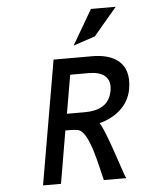

<svg xmlns="http://www.w3.org/2000/svg" viewBox="-55 -848 740 895"><g transform="rotate(-5 314.5 -400.0)"><path d="M411 -671 520 -800H404L309 -637ZM391 -580H210L110 0H194L236 -246H258C271 -246 284 -245 294 -243C349 -233 379 -56 394 -3V0H500L496 -7C485 -32 426 -226 398 -266C465 -284 534 -328 549 -413C571 -541 484 -580 391 -580ZM334 -323H250L281 -503H368C432 -503 473 -476 462 -413C450 -345 399 -323 334 -323Z"/></g></svg>

Font: Charger Monospace
Style: Regular
Weight: 400
Designer: Jasper
Foundry: Cannot Into Space Fonts
Version: Version 0.980